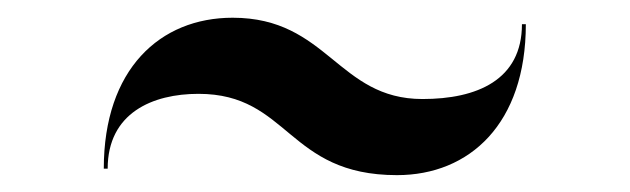

<svg xmlns="http://www.w3.org/2000/svg" viewBox="-20 -538 728 222"><path d="M209.5 -429.5C314.5 -429.5 312 -335.5 439 -335.5C523 -335.5 588 -395 588 -510H583.5C583.5 -445.5 531.5 -423.5 468.5 -423.5C370.5 -423.5 359 -517.5 249 -517.5C165 -517.5 100 -458 100 -343H104.5C104.5 -407.5 156.5 -429.5 209.5 -429.5Z"/></svg>

Font: Bodoni* 36pt Medium
Style: Regular
Weight: 500
Version: Version 2.3